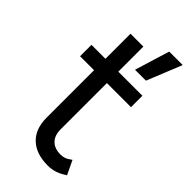

<svg xmlns="http://www.w3.org/2000/svg" viewBox="-231 -777 845 845"><g transform="rotate(45 191.0 -354.5)"><path d="M258 12Q185 12 145 -26Q105 -64 105 -133V-429H18V-500H105V-656H185V-500H335V-429H185V-141Q185 -103 205.5 -82.5Q226 -62 263 -62Q275 -62 286.5 -65.5Q298 -69 317 -83L348 -18Q322 -1 301 5.5Q280 12 258 12ZM231 -558 281 -721H365L299 -558Z"/></g></svg>

Font: Figtree Light
Style: Regular
Weight: 400
Version: Version 2.002